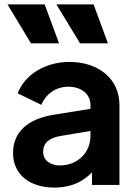

<svg xmlns="http://www.w3.org/2000/svg" viewBox="-20 -836 620 868"><path d="M247 -640 182 -816H14L120 -640ZM468 -640 403 -816H235L342 -640ZM226 12C286 12 335 -5 374 -37C382 -43 389 -50 396 -57V0H520V-362C520 -477 428 -556 294 -556C185 -556 92 -499 60 -414L167 -362C187 -411 233 -444 289 -444C349 -444 389 -409 389 -362V-344L227 -318C98 -298 39 -234 39 -144C39 -49 112 12 226 12ZM389 -244V-222C389 -147 332 -88 250 -88C207 -88 175 -112 175 -149C175 -188 200 -212 252 -221Z"/></svg>

Font: Plus Jakarta Sans
Style: Bold
Weight: 700
Designer: Gumpita Rahayu
Foundry: Tokotype
Version: Version 2.071;gftools[0.9.30]